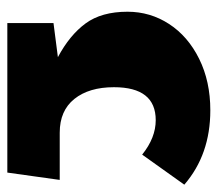

<svg xmlns="http://www.w3.org/2000/svg" viewBox="-55 -539 594 524"><g transform="rotate(90 242.0 -277.0)"><path d="M43 -126 136 -138Q76 -170 44 -213.5Q12 -257 12 -328Q12 -390 45.5 -441.5Q79 -493 140.5 -523.5Q202 -554 281 -554Q402 -554 484 -483L402 -368Q356 -405 308 -405Q218 -405 218 -291Q218 -223 250 -183Q282 -143 342 -143H471L451 0H43Z"/></g></svg>

Font: FiraGO Heavy
Style: Regular
Weight: 900
Designer: bBox Type
Foundry: bBox Type GmbH
Version: Version 1.001